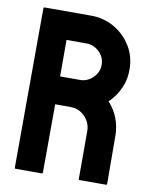

<svg xmlns="http://www.w3.org/2000/svg" viewBox="-80 -756 642 815"><g transform="rotate(10 241.0 -348.0)"><path d="M156.7 0H43.5Q39.6 0 39.6 -4.9L41.5 -691.9Q41.5 -695.8 45.4 -695.8H247.6Q301.8 -695.8 347.2 -669.4Q392.6 -643.1 419.7 -598.6Q446.8 -554.2 446.8 -498Q446.8 -461.4 435.5 -431.6Q424.3 -401.9 409.4 -381.3Q394.5 -360.8 382.3 -351.1Q436.5 -291 436.5 -210L437.5 -4.9Q437.5 0 432.6 0H319.3Q315.4 0 315.4 -2.9V-210Q315.4 -246.1 290 -272.5Q264.6 -298.8 227.5 -298.8H161.6L160.6 -4.9Q160.6 0 156.7 0ZM247.6 -576.2H161.6V-418.9H247.6Q278.3 -418.9 302.5 -441.9Q326.7 -464.8 326.7 -498Q326.7 -529.8 303.2 -553Q279.8 -576.2 247.6 -576.2Z"/></g></svg>

Font: Koulen
Style: Regular
Weight: 400
Designer: Danh Hong
Version: Version 8.00;December 21, 2023;FontCreator 13.0.0.2620 64-bi